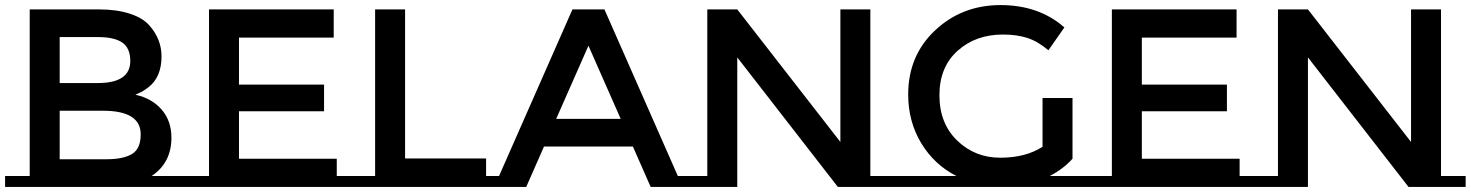

<svg xmlns="http://www.w3.org/2000/svg" viewBox="-20 -736 5791 756"><path d="M706 -43V0H0V-43H97V-699H369Q440 -699 491.5 -682Q543 -665 568 -636Q616 -582 616 -514Q616 -432 564 -392Q545 -378 538 -374.5Q531 -371 513 -363Q578 -349 616.5 -304.5Q655 -260 655 -194Q655 -95 577 -43ZM215 -109H400Q465 -109 499.5 -129.5Q534 -150 534 -207Q534 -300 385 -300H215ZM215 -409H365Q493 -409 493 -496Q493 -546 462 -568Q431 -590 366 -590H215Z M803 -43V-699H1294V-588H921V-403H1256V-298H921V-111H1306V-43H1403V0H706V-43Z M1991 -43V0H1360V-43H1457V-699H1575V-112H1894V-43Z M2765 -43V0H2542L2472 -159H2122L2052 0H1829V-43H1945L2234 -699H2360L2649 -43ZM2424 -268 2297 -556 2170 -268Z M2765 -43V-699H2883L3289 -177V-699H3407V-43H3504V0H3279L2883 -510V0H2668V-43Z M4261 -43V0H3504V-43H3746Q3659 -87 3607.5 -172Q3556 -257 3556 -364Q3556 -517 3662 -616.5Q3768 -716 3919.5 -716Q4071 -716 4171 -628L4108 -538Q4067 -573 4025.5 -586.5Q3984 -600 3929 -600Q3822 -600 3750.5 -536Q3679 -472 3679 -361Q3679 -250 3749 -182.5Q3819 -115 3918.5 -115Q4018 -115 4085 -158V-350H4203V-111Q4166 -70 4113 -43Z M4358 -43V-699H4849V-588H4476V-403H4811V-298H4476V-111H4861V-43H4958V0H4261V-43Z M5012 -43V-699H5130L5536 -177V-699H5654V-43H5751V0H5526L5130 -510V0H4915V-43Z"/></svg>

Font: Montserrat Subrayada
Style: Regular
Weight: 400
Designer: Julieta Ulanovsky
Foundry: Julieta Ulanovsky
Version: Version 2.001